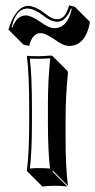

<svg xmlns="http://www.w3.org/2000/svg" viewBox="-20 -642 358 722"><path d="M195.3 -569.8Q220.2 -569.8 233.4 -603Q236.8 -611.8 240.2 -622.1L261.7 -616.2L318.4 -559.6Q302.2 -469.7 239.7 -469.2Q216.3 -469.7 182.6 -495.6Q149.9 -517.1 133.8 -517.6Q104.5 -517.6 91.8 -477.5Q90.3 -473.1 89.8 -469.2L67.9 -474.6L11.7 -530.8Q37.1 -614.7 83.5 -620.1Q112.8 -619.6 148.4 -591.8Q174.8 -569.8 195.3 -569.8ZM89.8 -234.9Q89.8 -367.7 81.1 -429.2L83 -432.1Q126 -428.7 169.9 -433.1Q175.8 -432.6 177.2 -431.6L233.9 -375Q235.4 -372.1 235.4 -366.2Q226.6 -280.8 226.6 -194.3V-123.5Q226.6 -13.7 235.4 56.6L179.2 0L176.8 2.9L233.4 59.6Q215.3 56.6 186.5 56.6Q157.7 56.6 139.6 59.6L83 2.9L81.1 0Q89.8 -68.4 89.8 -180.2ZM100.1 -234.9V-180.2Q100.1 -72.8 92.3 -8.3Q111.8 -10.3 129.9 -9.8Q148.9 -9.8 168 -8.3Q160.2 -76.2 160.2 -180.2V-251Q160.2 -339.4 168.9 -422.9Q133.3 -419.9 92.3 -421.4Q100.1 -356.4 100.1 -234.9ZM195.3 -560.1Q170.9 -560.5 142.1 -584Q108.4 -609.4 83.5 -609.9Q46.9 -609.9 29.8 -560.5Q26.4 -550.3 23.4 -538.6L26.4 -538.1Q43 -583.5 77.1 -584Q97.2 -583.5 131.3 -560.1Q164.1 -536.1 183.6 -536.1Q233.4 -536.1 249.5 -606.9Q250 -608.4 250 -608.9L246.6 -609.9Q228.5 -561 195.3 -560.1Z"/></svg>

Font: Linux Biolinum Shadow O
Style: Regular
Weight: 400
Designer: Philipp H. Poll
Foundry: Philipp H. Poll
Version: Version 1.0.4